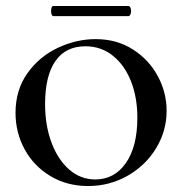

<svg xmlns="http://www.w3.org/2000/svg" viewBox="-20 -611 610 643"><path d="M32 -233Q32 -310 72 -366Q112 -422 174 -451Q236 -480 300 -480Q371 -480 425 -445.5Q479 -411 508.5 -356Q538 -301 538 -240Q538 -173 503 -115Q468 -57 407.5 -22.5Q347 12 275 12Q204 12 148.5 -21.5Q93 -55 62.5 -111Q32 -167 32 -233ZM440 -217Q440 -284 419 -338Q398 -392 358.5 -424Q319 -456 266 -456Q200 -456 165.5 -406.5Q131 -357 131 -262Q131 -191 152.5 -133.5Q174 -76 212 -43Q250 -10 299 -10Q363 -10 401.5 -65Q440 -120 440 -217ZM151 -574Q151 -581 153 -586Q155 -591 159 -591H410Q414 -591 416.5 -586Q419 -581 419 -574Q419 -567 416.5 -562Q414 -557 410 -557H159Q155 -557 153 -562.5Q151 -568 151 -574Z"/></svg>

Font: Cormorant SC SemiBold
Style: Regular
Weight: 600
Designer: Christian Thalmann (Catharsis Fonts)
Foundry: Catharsis Fonts
Version: Version 4.000